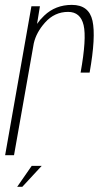

<svg xmlns="http://www.w3.org/2000/svg" viewBox="-36 -620 424 767"><path d="M286 -330Q310.5 -466.5 298 -519.5Q285.5 -572.5 236 -572.5Q182 -572.5 144 -530Q109 -491 99 -447L20 0H-15.5L89.5 -595H123.5L112 -524.5Q124 -542 140.5 -557.5Q185.5 -600.5 251 -600.5Q319.5 -600.5 333.5 -537Q347.5 -473.5 322 -330ZM32.6 126.3 90.6 42.7H130.5L53.1 126.3Z"/></svg>

Font: Anybody ExtraLight
Style: Italic
Weight: 200
Italic angle: -10°
Designer: Tyler Finck
Foundry: Etcetera Type Company
Version: Version 1.010; ttfautohint (v1.8.3) -l 8 -r 50 -G 200 -x 14 